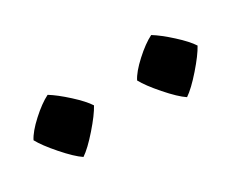

<svg xmlns="http://www.w3.org/2000/svg" viewBox="-35 -763 364 297"><g transform="rotate(-30 146.5 -614.5)"><path d="M108 -620Q101 -607 83.5 -587Q66 -567 54 -559Q42 -567 24.5 -587Q7 -607 0 -620Q6 -632 23 -647.5Q40 -663 54 -670Q67 -662 84 -646.5Q101 -631 108 -620ZM293 -620Q286 -607 268.5 -587Q251 -567 239 -559Q227 -567 209.5 -587Q192 -607 185 -620Q191 -632 208 -647.5Q225 -663 239 -670Q252 -662 269 -646.5Q286 -631 293 -620Z"/></g></svg>

Font: Almendra
Style: Regular
Weight: 400
Designer: Ana Sanfelippo
Foundry: Ana Sanfelippo
Version: Version 1.004